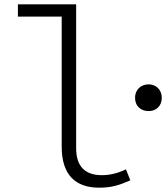

<svg xmlns="http://www.w3.org/2000/svg" viewBox="-20 -856 770 890"><path d="M266 -176C266 -46 329 14 440 14C498 14 534 2 584 -20L564 -71C524 -52 487 -44 452 -44C376 -44 333 -83 333 -169V-836H63V-779H266ZM606 -403C606 -364 633 -341 669 -341C703 -341 730 -364 730 -403C730 -440 703 -465 669 -465C633 -465 606 -440 606 -403Z"/></svg>

Font: Kawkab Mono Light
Style: Regular
Weight: 300
Monospace: yes
Designer: Abdullah Arif
Foundry: Abdullah Arif
Version: Version 1.000;PS 000.500;hotconv 1.0.88;makeotf.lib2.5.64775